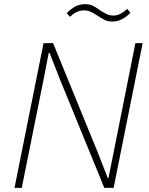

<svg xmlns="http://www.w3.org/2000/svg" viewBox="-20 -906 721 926"><path d="M483 0 270 -521 219 -651H215L191 -527L85 0H50L190 -698H236L449 -177L500 -47H503L528 -171L633 -698H668L528 0ZM521 -802Q500 -802 484.5 -810Q469 -818 448 -832Q428 -845 414 -850.5Q400 -856 384 -856Q367 -856 351 -848.5Q335 -841 317 -825L302 -843Q324 -865 345 -875.5Q366 -886 390 -886Q412 -886 427.5 -878.5Q443 -871 463 -856Q483 -843 497 -837Q511 -831 527 -831Q544 -831 560 -839Q576 -847 594 -863L609 -844Q588 -823 566.5 -812.5Q545 -802 521 -802Z"/></svg>

Font: IBM Plex Sans ExtraLight
Style: Italic
Weight: 250
Italic angle: -11.31°
Designer: Mike Abbink, Paul van der Laan, Pieter van Rosmalen
Foundry: Bold Monday
Version: Version 3.201